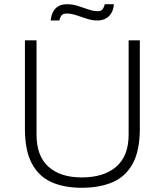

<svg xmlns="http://www.w3.org/2000/svg" viewBox="-20 -877 780 909"><path d="M367 12Q283 12 223 -15Q163 -42 130.5 -103.5Q98 -165 98 -266V-686H153V-240Q153 -138 209.5 -87.5Q266 -37 367 -37Q471 -37 530 -87.5Q589 -138 589 -240V-686H642V-266Q642 -165 609 -103.5Q576 -42 514.5 -15Q453 12 367 12ZM220 -780Q222 -802 230.5 -819.5Q239 -837 255.5 -847Q272 -857 297 -857Q323 -857 348.5 -849Q374 -841 398 -832.5Q422 -824 443 -824Q460 -824 467 -835Q474 -846 476 -857H519Q518 -835 508.5 -817.5Q499 -800 482 -790Q465 -780 440 -780Q416 -780 390.5 -788.5Q365 -797 341 -805Q317 -813 296 -813Q277 -813 270 -802.5Q263 -792 261 -780Z"/></svg>

Font: Archivo Thin
Style: Regular
Weight: 250
Designer: Hector Gatti
Foundry: Omnibus-Type
Version: Version 2.001